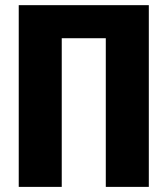

<svg xmlns="http://www.w3.org/2000/svg" viewBox="-20 -731 655 751"><path d="M393.8 0V-581.5H221.5V0H53.3V-710.8H562.1V0Z"/></svg>

Font: FiraCode Nerd Font
Style: Bold
Weight: 700
Designer: Carrois Corporate, Edenspiekermann AG, Nikita Prokopov
Foundry: Carrois Corporate, Edenspiekermann AG, Nikita Prokopov
Version: Version 6.002;Nerd Fonts 2.1.0